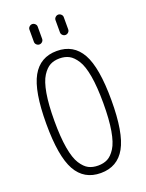

<svg xmlns="http://www.w3.org/2000/svg" viewBox="-172 -1018 844 1109"><g transform="rotate(-20 250.0 -463.0)"><path d="M304.7 -910.2Q304.7 -919.9 312.5 -927.2Q320.3 -934.6 330.1 -934.6Q339.8 -934.6 347.7 -927.2Q355.5 -919.9 355.5 -910.2V-835Q355.5 -824.2 347.7 -816.9Q339.8 -809.6 330.1 -809.6Q320.3 -809.6 312.5 -816.9Q304.7 -824.2 304.7 -835ZM144.5 -910.2Q144.5 -919.9 152.3 -927.2Q160.2 -934.6 169.9 -934.6Q179.7 -934.6 187.5 -927.2Q195.3 -919.9 195.3 -910.2V-835Q195.3 -824.2 187.5 -816.9Q179.7 -809.6 169.9 -809.6Q160.2 -809.6 152.3 -816.9Q144.5 -824.2 144.5 -835ZM308.1 -681.2Q283.2 -694.3 250 -694.3Q216.8 -694.3 191.9 -681.2Q167 -668 145 -633.8Q123 -599.6 111.3 -532.2Q99.6 -464.8 99.6 -364.7Q99.6 -264.6 111.3 -197.3Q123 -129.9 145 -95.7Q167 -61.5 191.9 -48.8Q216.8 -36.1 250 -36.1Q283.2 -36.1 308.1 -48.8Q333 -61.5 355 -95.7Q377 -129.9 388.7 -197.3Q400.4 -264.6 400.4 -364.7Q400.4 -464.8 388.7 -532.2Q377 -599.6 355 -633.8Q333 -668 308.1 -681.2ZM401.4 -77.6Q352.5 9.8 250 9.8Q147.5 9.8 98.6 -77.6Q49.8 -165 49.8 -365.2Q49.8 -565.4 98.6 -652.8Q147.5 -740.2 250 -740.2Q352.5 -740.2 401.4 -652.8Q450.2 -565.4 450.2 -365.2Q450.2 -165 401.4 -77.6Z"/></g></svg>

Font: Rounded-X Mgen+ 2m light
Style: Regular
Weight: 200
Designer: [Source Han Sans]
Ryoko NISHIZUKA  (kana & ideographs); Paul D. Hunt (Latin, Greek & Cyrillic); Wenlong ZHANG  (bopomofo
Version: Version 1.059.20150602